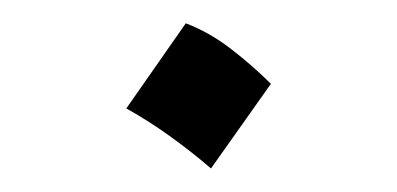

<svg xmlns="http://www.w3.org/2000/svg" viewBox="-20 -139 339 164"><path d="M138.7 -119.1Q159.2 -111.3 177.7 -96.9Q196.3 -82.5 211.4 -67.4L160.2 4.9Q145 -8.3 126.5 -21.7Q107.9 -35.2 87.9 -46.4Z"/></svg>

Font: Pinar DS1-Light
Style: Regular
Weight: 300
Designer: Amin Abedi
Version: Version 2.000